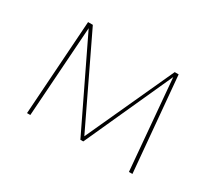

<svg xmlns="http://www.w3.org/2000/svg" viewBox="-95 -633 897 806"><g transform="rotate(30 354.0 -229.5)"><path d="M610 0H593L555 -438L363 -15H349L145 -438L115 0H99L130 -459H153L356 -36L550 -459H569Z"/></g></svg>

Font: EauTestSC Thin
Style: Regular
Weight: 250
Designer: Christian Thalmann (Catharsis Fonts)
Version: Version 0.001;PS 000.001;hotconv 1.0.88;makeotf.lib2.5.64775